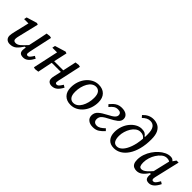

<svg xmlns="http://www.w3.org/2000/svg" viewBox="198 -1850 2970 2970"><g transform="rotate(45 1683.0 -365.0)"><path d="M172 12Q127 12 101.5 -13Q76 -38 76 -80Q76 -98 81 -125Q86 -152 92 -176L150 -420H55L65 -466L238 -518L266 -508L192 -200Q186 -176 181 -152.5Q176 -129 176 -108Q176 -64 224 -64Q263 -64 299.5 -95Q336 -126 394 -190L419 -306Q430 -356 440 -407Q450 -458 460 -508L524 -516L556 -508L484 -176Q478 -149 473 -124Q468 -99 468 -84Q468 -72 474.5 -64Q481 -56 496 -56Q514 -56 530 -72Q546 -88 576 -136L616 -112Q586 -55 549 -21.5Q512 12 464 12Q418 12 398 -7Q378 -26 378 -64Q378 -81 380.5 -97Q383 -113 386 -126H364Q322 -60 280 -24Q238 12 172 12Z M722 8 690 0 780 -416H677L687 -464L864 -518L894 -508L870 -400L845 -288H1045L1048 -304Q1059 -355 1070 -406Q1081 -457 1092 -508L1156 -516L1188 -508L1116 -176Q1110 -149 1104.5 -125Q1099 -101 1099 -86Q1099 -74 1105.5 -66Q1112 -58 1127 -58Q1145 -58 1161.5 -73Q1178 -88 1208 -136L1248 -112Q1218 -55 1180 -21.5Q1142 12 1086 12Q1050 12 1025.5 -7.5Q1001 -27 1001 -67Q1001 -94 1009.5 -129.5Q1018 -165 1024 -192L1035 -244H836L834 -236Q822 -177 810 -118Q798 -59 786 0Z M1500 12Q1413 12 1362.5 -39.5Q1312 -91 1312 -184Q1312 -252 1333 -312.5Q1354 -373 1392 -419.5Q1430 -466 1481 -493Q1532 -520 1592 -520Q1679 -520 1729.5 -468.5Q1780 -417 1780 -324Q1780 -257 1759 -196Q1738 -135 1700 -88.5Q1662 -42 1611 -15Q1560 12 1500 12ZM1508 -40Q1547 -40 1579.5 -63Q1612 -86 1635 -126.5Q1658 -167 1671 -218Q1684 -269 1684 -324Q1684 -399 1656.5 -433.5Q1629 -468 1584 -468Q1545 -468 1512.5 -445Q1480 -422 1457 -381.5Q1434 -341 1421 -290.5Q1408 -240 1408 -184Q1408 -109 1435.5 -74.5Q1463 -40 1508 -40Z M1987 12Q1923 12 1884 -19Q1845 -50 1845 -104Q1845 -163 1889 -203Q1933 -243 2012 -283Q2087 -321 2114.5 -347.5Q2142 -374 2142 -402Q2142 -460 2071 -460Q2031 -460 2002 -441Q1973 -422 1939 -380L1908 -412Q1931 -440 1957 -464.5Q1983 -489 2016.5 -504.5Q2050 -520 2094 -520Q2163 -520 2200.5 -492Q2238 -464 2238 -416Q2238 -367 2193 -331Q2148 -295 2064 -253Q2014 -228 1987.5 -207Q1961 -186 1951.5 -165Q1942 -144 1942 -120Q1942 -84 1961.5 -66Q1981 -48 2014 -48Q2047 -48 2077 -66Q2107 -84 2144 -120L2175 -88Q2138 -46 2095 -17Q2052 12 1987 12Z M2370 -180Q2370 -114 2391.5 -77Q2413 -40 2461 -40Q2510 -40 2552.5 -85Q2595 -130 2625 -213.5Q2655 -297 2664 -411Q2650 -433 2625.5 -446.5Q2601 -460 2563 -460Q2521 -460 2485.5 -434Q2450 -408 2424.5 -366.5Q2399 -325 2384.5 -276Q2370 -227 2370 -180ZM2447 12Q2366 12 2322 -38Q2278 -88 2278 -172Q2278 -240 2299.5 -300.5Q2321 -361 2359 -407.5Q2397 -454 2445 -481Q2493 -508 2545 -508Q2590 -508 2616.5 -493Q2643 -478 2656 -454H2667Q2668 -468 2668 -482.5Q2668 -497 2668 -512Q2668 -603 2638.5 -645.5Q2609 -688 2552 -688Q2516 -688 2485 -672Q2454 -656 2424 -626L2394 -660Q2432 -701 2474.5 -721.5Q2517 -742 2568 -742Q2620 -742 2664.5 -720.5Q2709 -699 2736.5 -645.5Q2764 -592 2764 -496Q2764 -376 2739 -282Q2714 -188 2670 -122Q2626 -56 2569 -22Q2512 12 2447 12Z M2926 -155Q2926 -108 2937.5 -84Q2949 -60 2979 -60Q2997 -60 3018 -69Q3039 -78 3067.5 -103Q3096 -128 3136 -175L3200 -447Q3176 -464 3141 -464Q3093 -464 3054 -432Q3015 -400 2986 -354Q2959 -312 2942.5 -259.5Q2926 -207 2926 -155ZM3214 12Q3171 12 3152 -7.5Q3133 -27 3133 -72Q3133 -83 3134.5 -93Q3136 -103 3137 -112H3117Q3074 -48 3033.5 -18Q2993 12 2943 12Q2911 12 2885 0Q2859 -12 2844 -41Q2829 -70 2829 -121Q2829 -181 2849 -239Q2869 -297 2903 -347.5Q2937 -398 2979.5 -437Q3022 -476 3069 -498Q3116 -520 3161 -520Q3187 -520 3203 -512Q3219 -504 3233 -487L3270 -540H3315L3228 -168Q3221 -138 3217 -121Q3213 -104 3213 -90Q3213 -56 3242 -56Q3262 -56 3279 -73Q3296 -90 3327 -144L3366 -120Q3302 12 3214 12Z"/></g></svg>

Font: Source Serif 4 Caption
Style: Italic
Weight: 400
Italic angle: -12°
Designer: Frank Grießhammer
Foundry: Adobe Systems Incorporated
Version: Version 4.004;hotconv 1.0.117;makeotfexe 2.5.65602